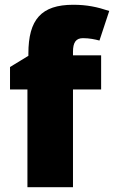

<svg xmlns="http://www.w3.org/2000/svg" viewBox="-20 -785 478 805"><path d="M404 -410V-553H286V-568C286 -608 299 -625 328 -625C355 -625 378 -620 397 -615L438 -739C387 -756 344 -765 287 -765C153 -765 99 -703 99 -560V-551L22 -504V-410H95V0H286V-410Z"/></svg>

Font: Noto Sans Sinhala UI Black
Style: Regular
Weight: 900
Designer: Jelle Bosma - Monotype Design Team
Foundry: Monotype Imaging Inc.
Version: Version 2.006